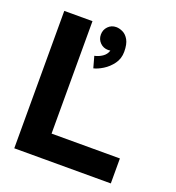

<svg xmlns="http://www.w3.org/2000/svg" viewBox="-133 -842 870 949"><g transform="rotate(20 302.0 -367.5)"><path d="M263.2 -564.9Q284.2 -568.8 303.5 -581.8Q322.8 -594.7 329.1 -616.2Q323.2 -615.2 317.4 -615.2Q292 -615.2 274.9 -632.6Q257.8 -649.9 257.8 -674.8Q257.8 -700.2 274.9 -717.8Q292 -735.4 317.4 -735.4Q334 -735.4 352.3 -726.6Q370.6 -717.8 383.1 -695.8Q395.5 -673.8 395.5 -633.8Q395.5 -597.7 375.5 -570.3Q355.5 -543 328.1 -526.1Q300.8 -509.3 279.8 -504.9ZM196.3 -722.7V-131.3H555.7V0H47.9V-722.7Z"/></g></svg>

Font: Giphurs
Style: Bold
Weight: 700
Version: Version 0.920; ttfautohint (v1.8.4.7-5d5b)